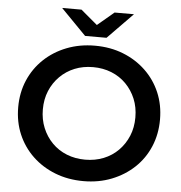

<svg xmlns="http://www.w3.org/2000/svg" viewBox="-59 -951 961 1017"><g transform="rotate(5 421.0 -442.0)"><path d="M422 10Q340 10 271 -17Q202 -44 151 -92.5Q100 -141 72 -206.5Q44 -272 44 -350Q44 -428 72 -493.5Q100 -559 151 -607.5Q202 -656 271 -683Q340 -710 421 -710Q503 -710 571.5 -683Q640 -656 691 -607.5Q742 -559 770 -493.5Q798 -428 798 -350Q798 -272 770 -206Q742 -140 691 -92Q640 -44 571.5 -17Q503 10 422 10ZM421 -104Q474 -104 519 -122Q564 -140 597 -173.5Q630 -207 648.5 -251.5Q667 -296 667 -350Q667 -404 648.5 -448.5Q630 -493 597 -526.5Q564 -560 519 -578Q474 -596 421 -596Q368 -596 323.5 -578Q279 -560 245.5 -526.5Q212 -493 193.5 -448.5Q175 -404 175 -350Q175 -297 193.5 -252Q212 -207 245 -173.5Q278 -140 323 -122Q368 -104 421 -104ZM364 -757 230 -894H333L421 -820L509 -894H612L478 -757Z"/></g></svg>

Font: Montserrat Thin SemiBold
Style: Regular
Weight: 600
Version: Version 9.000